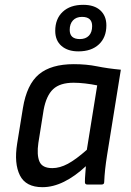

<svg xmlns="http://www.w3.org/2000/svg" viewBox="-20 -765 542 796"><path d="M156 11Q87 11 62.5 -38Q38 -87 51 -169L75 -317Q91 -415 141.5 -457Q192 -499 286 -499Q338 -499 382.5 -490Q427 -481 481 -476L424 -122Q419 -91 416 -63.5Q413 -36 412 -10Q412 0 401 0H342Q332 0 332 -10Q332 -25 333.5 -42Q335 -59 336 -76Q291 -34 245.5 -11.5Q200 11 156 11ZM197 -68Q228 -68 261.5 -86Q295 -104 340 -144L383 -411Q359 -416 333 -419Q307 -422 285 -422Q229 -422 200.5 -395.5Q172 -369 161 -310L139 -172Q132 -123 143.5 -95.5Q155 -68 197 -68ZM305 -552Q261 -552 235 -574.5Q209 -597 209 -637Q209 -687 240 -716Q271 -745 325 -745Q371 -745 396 -722Q421 -699 421 -660Q421 -610 390 -581Q359 -552 305 -552ZM311 -603Q335 -603 348.5 -617Q362 -631 362 -657Q362 -695 320 -695Q296 -695 282.5 -680.5Q269 -666 269 -641Q269 -603 311 -603Z"/></svg>

Font: Sofia Sans Semi Condensed Medium
Style: Italic
Weight: 500
Italic angle: -9°
Version: Version 4.100